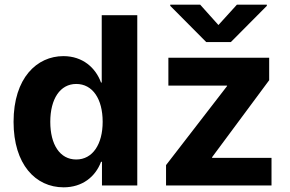

<svg xmlns="http://www.w3.org/2000/svg" viewBox="-20 -793 1241 821"><path d="M252 8C332 8 388 -37 412 -101H416V0H567V-728H415V-440H412C389 -503 334 -553 251 -553C138 -553 38 -460 38 -272C38 -90 132 8 252 8ZM195 -272C195 -370 237 -434 306 -434C376 -434 419 -370 419 -272C419 -176 376 -111 306 -111C236 -111 195 -175 195 -272ZM690 0H1141V-118H887V-121L1131 -450V-546H700V-427H951V-425L690 -87ZM708 -768 862 -613H967L1121 -768V-773H993L914 -686L836 -773H708Z"/></svg>

Font: Wafeq
Style: Bold
Weight: 700
Designer: Rasmus Andersson & Azza Alameddine
Foundry: Google & TypeTogether
Version: Version 3.000;FEAKit 1.0